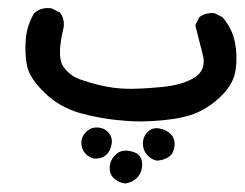

<svg xmlns="http://www.w3.org/2000/svg" viewBox="-20 -123 598 469"><path d="M285.2 325.2Q270.5 323.2 258.8 313Q247.1 302.7 248 285.2Q249 267.6 262.2 254.9Q275.4 242.2 295.4 245.6Q315.4 249 322.3 259.8Q329.1 270.5 326.7 286.6Q324.2 302.7 313 313Q301.8 323.2 285.2 325.2ZM364.3 269.5Q350.6 267.6 339.8 255.9Q329.1 244.1 329.1 227.5Q329.1 210.9 340.8 199.2Q352.5 187.5 370.1 190.9Q387.7 194.3 397.9 205.6Q408.2 216.8 406.2 233.9Q404.3 251 393.6 259.3Q382.8 267.6 364.3 269.5ZM211.9 264.6Q198.2 262.7 188.5 252Q178.7 241.2 178.7 226.1Q178.7 210.9 190.4 199.2Q202.1 187.5 218.8 188.5Q235.4 189.5 245.6 201.7Q255.9 213.9 252.4 230.5Q249 247.1 238.8 255.9Q228.5 264.6 211.9 264.6ZM284.2 171.9Q229.5 168 177.7 153.8Q126 139.6 88.9 103.5Q51.8 67.4 45.9 37.1Q40 6.8 43 -27.3Q45.9 -61.5 63.5 -90.8Q81.1 -106.4 106.4 -102.5L126 -92.8Q137.7 -79.1 135.7 -57.6Q118.2 14.6 133.8 38.1Q149.4 61.5 173.8 70.3Q198.2 79.1 227.5 85.9Q256.8 92.8 288.1 93.8Q319.3 94.7 372.6 89.8Q425.8 85 455.1 66.4Q484.4 47.9 475.6 11.7Q466.8 -24.4 457 -61.5L466.8 -81.1Q482.4 -92.8 503.9 -90.8L523.4 -81.1Q546.9 -53.7 553.7 -20.5Q560.5 12.7 555.7 46.9Q550.8 81.1 522.5 109.4Q494.1 137.7 461.9 151.9Q429.7 166 376.5 170.9Q323.2 175.8 284.2 171.9Z"/></svg>

Font: JasonHandwriting4
Style: Regular
Weight: 400
Version: Version 1.01.21